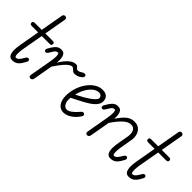

<svg xmlns="http://www.w3.org/2000/svg" viewBox="8 -1534 2264 2264"><g transform="rotate(45 1140.5 -401.5)"><path d="M141.5 0Q116.5 0 101 -13.5Q85.5 -27 78.8 -52.5Q72 -78 73.2 -114.8Q74.5 -151.5 83 -198.5L127 -449.5H21.5Q3.5 -449.5 -3.2 -456.5Q-10 -463.5 -10 -475.5Q-10 -487 -3.8 -493.8Q2.5 -500.5 21 -500.5H136L186.5 -786.5Q189 -799.5 197.2 -805.8Q205.5 -812 215.5 -812Q225 -812 232.2 -808Q239.5 -804 243.2 -796.5Q247 -789 245 -778.5L196 -500.5H318Q336.5 -500.5 342.8 -493.8Q349 -487 349 -475.5Q349 -463.5 342.8 -456.5Q336.5 -449.5 318 -449.5H187.5L140 -182Q137 -165.5 134.8 -143.5Q132.5 -121.5 132.8 -100.8Q133 -80 137.5 -66.2Q142 -52.5 152.5 -52.5Q170 -52.5 184.8 -65Q199.5 -77.5 216.5 -106.5L225 -120.5Q235 -138.5 243 -146Q251 -153.5 261 -153.5Q271 -153.5 277.5 -147Q284 -140.5 284 -127.5Q284 -120 274.5 -104Q265 -88 253.5 -68Q232 -33 205.5 -16.5Q179 0 141.5 0Z M445 0Q434 0 426 -8.2Q418 -16.5 420.5 -32.5L470.5 -316.5Q473.5 -333.5 476 -355.8Q478.5 -378 478.8 -398.8Q479 -419.5 474.5 -433.2Q470 -447 459.5 -447Q442.5 -447 429.2 -434.5Q416 -422 399.5 -393L391 -379Q380.5 -361 372.8 -353.5Q365 -346 355 -346Q345 -346 338.2 -352.5Q331.5 -359 331.5 -371.5Q331.5 -379 341 -395.2Q350.5 -411.5 362.5 -431.5Q384.5 -467 411.8 -486Q439 -505 481.5 -499Q505.5 -495.5 518.8 -476.2Q532 -457 535.8 -425.2Q539.5 -393.5 535 -352.5Q577.5 -424.5 622 -462.5Q666.5 -500.5 707.5 -500.5Q727.5 -500.5 735.8 -491Q744 -481.5 751.8 -471.8Q759.5 -462 778 -462Q790.5 -462 805 -469.5Q819.5 -477 827 -482.5Q840.5 -491.5 853.5 -493.5Q866.5 -495.5 875.2 -490.5Q884 -485.5 884 -473.5Q884 -463.5 879.2 -455.5Q874.5 -447.5 866 -440.8Q857.5 -434 846 -427Q827.5 -415.5 807.8 -410.8Q788 -406 776.5 -406Q757 -406 743.5 -417Q730 -428 718.8 -438.8Q707.5 -449.5 695 -449.5Q681.5 -449.5 659.2 -435.8Q637 -422 603.8 -384.2Q570.5 -346.5 523 -274.5L480.5 -33Q478 -16 468 -8Q458 0 445 0Z M1005 9Q949 9 917 -34.5Q885 -78 885 -151Q885 -221 906.2 -285.5Q927.5 -350 964 -400.5Q1000.5 -451 1047.2 -480.2Q1094 -509.5 1145.5 -509.5Q1192.5 -509.5 1219.2 -485.5Q1246 -461.5 1246 -418.5Q1246 -387 1229 -360.8Q1212 -334.5 1186 -313.2Q1160 -292 1132.2 -275.5Q1104.5 -259 1082.5 -246.5Q1053 -230 1011.8 -209.8Q970.5 -189.5 942.5 -175Q941.5 -166 941 -156.8Q940.5 -147.5 940.5 -138Q940.5 -100 959.5 -72Q978.5 -44 1006.5 -44Q1036 -44 1068.8 -68.5Q1101.5 -93 1132 -128.5Q1151.5 -154 1164.8 -158Q1178 -162 1187.5 -154.5Q1194.5 -150 1197.2 -143.2Q1200 -136.5 1195.8 -124.8Q1191.5 -113 1176.5 -93.5Q1143 -49 1096.8 -20Q1050.5 9 1005 9ZM954 -239Q975.5 -250.5 1001 -263.5Q1026.5 -276.5 1049 -289Q1084.5 -310 1116 -332.2Q1147.5 -354.5 1167 -375.5Q1186.5 -396.5 1186.5 -414Q1186.5 -428 1173.5 -442.2Q1160.5 -456.5 1137 -456.5Q1096.5 -456.5 1059.8 -426.5Q1023 -396.5 995.2 -347Q967.5 -297.5 954 -239Z M1390.5 0Q1379.5 0 1371.5 -8.2Q1363.5 -16.5 1366 -32.5L1416 -316.5Q1419 -333.5 1421.5 -355.8Q1424 -378 1424.2 -398.8Q1424.5 -419.5 1420 -433.2Q1415.5 -447 1405 -447Q1388 -447 1374.8 -434.5Q1361.5 -422 1345 -393L1336.5 -379Q1326 -361 1318.2 -353.5Q1310.5 -346 1300.5 -346Q1290.5 -346 1283.8 -352.5Q1277 -359 1277 -371.5Q1277 -379 1286.5 -395.2Q1296 -411.5 1308 -431.5Q1330 -467 1357.2 -486Q1384.5 -505 1427 -499Q1450 -495.5 1463 -477.8Q1476 -460 1480.2 -430.8Q1484.5 -401.5 1481.5 -363.5Q1533.5 -441.5 1576.8 -475.5Q1620 -509.5 1675.5 -509.5Q1725.5 -509.5 1756.2 -483.8Q1787 -458 1798.8 -417Q1810.5 -376 1802.5 -330.5L1776 -178Q1772 -155.5 1769.8 -126Q1767.5 -96.5 1771.2 -74.5Q1775 -52.5 1789 -52.5Q1806 -52.5 1820.8 -65Q1835.5 -77.5 1852.5 -106.5L1861 -120.5Q1871.5 -138.5 1879.2 -146Q1887 -153.5 1897 -153.5Q1907 -153.5 1913.5 -147Q1920 -140.5 1920 -127.5Q1920 -120 1910.8 -104Q1901.5 -88 1889.5 -68Q1868 -33 1841.5 -16.5Q1815 0 1777.5 0Q1752.5 0 1737.2 -13.5Q1722 -27 1715.2 -52.8Q1708.5 -78.5 1709.8 -115.5Q1711 -152.5 1719.5 -199.5L1743 -333Q1747.5 -359 1743.8 -387.5Q1740 -416 1723.2 -436.2Q1706.5 -456.5 1671 -456.5Q1626 -456.5 1578.5 -414.2Q1531 -372 1470 -283.5L1426 -33Q1423.5 -16 1413.5 -8Q1403.5 0 1390.5 0Z M2083.5 0Q2058.5 0 2043 -13.5Q2027.5 -27 2020.8 -52.5Q2014 -78 2015.2 -114.8Q2016.5 -151.5 2025 -198.5L2069 -449.5H1963.5Q1945.5 -449.5 1938.8 -456.5Q1932 -463.5 1932 -475.5Q1932 -487 1938.2 -493.8Q1944.5 -500.5 1963 -500.5H2078L2128.5 -786.5Q2131 -799.5 2139.2 -805.8Q2147.5 -812 2157.5 -812Q2167 -812 2174.2 -808Q2181.5 -804 2185.2 -796.5Q2189 -789 2187 -778.5L2138 -500.5H2260Q2278.5 -500.5 2284.8 -493.8Q2291 -487 2291 -475.5Q2291 -463.5 2284.8 -456.5Q2278.5 -449.5 2260 -449.5H2129.5L2082 -182Q2079 -165.5 2076.8 -143.5Q2074.5 -121.5 2074.8 -100.8Q2075 -80 2079.5 -66.2Q2084 -52.5 2094.5 -52.5Q2112 -52.5 2126.8 -65Q2141.5 -77.5 2158.5 -106.5L2167 -120.5Q2177 -138.5 2185 -146Q2193 -153.5 2203 -153.5Q2213 -153.5 2219.5 -147Q2226 -140.5 2226 -127.5Q2226 -120 2216.5 -104Q2207 -88 2195.5 -68Q2174 -33 2147.5 -16.5Q2121 0 2083.5 0Z"/></g></svg>

Font: Edu AU VIC WA NT Pre
Style: Regular
Weight: 400
Designer: Tina and Corey Anderson, Eben Sorkin, Mirko Velimirovic
Foundry: Google for Education
Version: Version 1.001